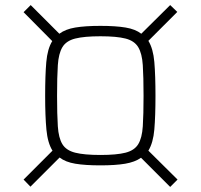

<svg xmlns="http://www.w3.org/2000/svg" viewBox="-20 -721 792 757"><path d="M100 15 73 -13 187 -127Q168 -157 163 -210Q158 -263 158 -343Q158 -424 162.5 -476Q167 -528 186 -559L73 -673L101 -701L214 -588Q238 -606 277 -612.5Q316 -619 376 -619Q436 -619 475 -612.5Q514 -606 537 -588L651 -701L679 -674L565 -560Q584 -529 588.5 -476.5Q593 -424 593 -343Q593 -263 588.5 -210.5Q584 -158 565 -127L680 -13L651 16L536 -99Q512 -82 473.5 -75.5Q435 -69 376 -69Q316 -69 277 -75.5Q238 -82 215 -100ZM376 -110Q440 -110 475 -119Q510 -128 525 -152.5Q540 -177 543 -223Q546 -269 546 -343Q546 -418 543 -464Q540 -510 525 -535Q510 -560 475 -569Q440 -578 376 -578Q312 -578 276.5 -569Q241 -560 226 -535Q211 -510 208 -464Q205 -418 205 -343Q205 -269 208 -223Q211 -177 226 -152.5Q241 -128 276.5 -119Q312 -110 376 -110Z"/></svg>

Font: Saira Thin ExtraLight
Style: Regular
Weight: 250
Version: Version 1.101